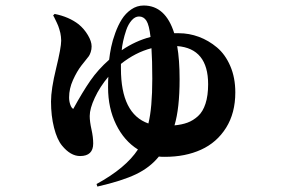

<svg xmlns="http://www.w3.org/2000/svg" viewBox="-20 -606 1040 700"><path d="M173.8 -549.8 179.2 -555.2Q231.4 -544.9 267.1 -517.1Q287.1 -500.5 300.5 -477.8Q314 -455.1 314 -437Q314 -425.8 310.8 -416.3Q307.6 -406.7 304 -401.4Q300.3 -396 291.3 -385.3Q282.2 -374.5 276.9 -367.2Q260.3 -345.7 246.1 -314.2Q231.9 -282.7 231.9 -251Q231.9 -236.8 236.3 -224.4Q240.7 -211.9 247.1 -209Q280.8 -270.5 309.3 -311.8Q337.9 -353 377.9 -388.2Q380.4 -410.6 385.3 -434.3Q390.1 -458 400.4 -486.1Q410.6 -514.2 424.1 -535.6Q437.5 -557.1 458.3 -571.5Q479 -585.9 503.9 -585.9Q583.5 -585.9 615.2 -484.9H631.8Q669.4 -484.9 705.1 -471.7Q740.7 -458.5 771 -433.1Q801.3 -407.7 819.6 -365.2Q837.9 -322.8 837.9 -269Q837.9 -193.8 804.2 -140.1Q770.5 -86.4 713.1 -60.3Q655.8 -34.2 581.1 -34.2Q565.9 -34.2 559.1 -35.2Q527.3 4.4 476.1 29.1Q424.8 53.7 335 74.2L332 64.9Q438.5 6.8 482.9 -61Q432.6 -92.3 403.3 -152.1Q374 -211.9 374 -287.1Q374 -314 375 -326.2Q344.2 -289.6 325.7 -249.8Q307.1 -210 307.1 -183.1Q307.1 -162.6 313.5 -134.3Q319.8 -106 319.8 -83Q319.8 -37.1 272 -37.1Q237.3 -37.1 206.1 -75.2Q188 -97.2 177 -140.4Q166 -183.6 166 -235.8Q166 -280.8 184.6 -356.7Q203.1 -432.6 203.1 -458Q203.1 -465.3 202.1 -472.7Q201.2 -480 200 -485.8Q198.7 -491.7 196.3 -499.3Q193.8 -506.8 192.4 -511.2Q190.9 -515.6 187.3 -522.9Q183.6 -530.3 182.6 -532.7Q181.6 -535.2 178 -542.2Q174.3 -549.3 173.8 -549.8ZM486.8 -545.9Q472.2 -545.9 459.7 -531.5Q447.3 -517.1 440.2 -496.1Q433.1 -475.1 429 -456.1Q424.8 -437 423.8 -422.9Q474.1 -457 528.8 -471.2Q523.9 -514.6 513.9 -530.3Q503.9 -545.9 486.8 -545.9ZM616.2 -148.9Q643.1 -151.4 663.6 -158.9Q684.1 -166.5 701.9 -182.6Q719.7 -198.7 729.2 -228Q738.8 -257.3 738.8 -298.8Q738.8 -429.2 626 -438Q634.8 -388.2 634.8 -316.9Q634.8 -210.9 616.2 -148.9ZM420.9 -373V-356Q420.9 -190.9 521 -155.8Q535.2 -212.4 535.2 -318.8Q535.2 -386.7 532.2 -430.2Q473.6 -415 420.9 -373Z"/></svg>

Font: Noto Serif JP Black
Style: Regular
Weight: 900
Designer: Ryoko NISHIZUKA  (kana & ideographs); Frank Grießhammer (Latin, Greek & Cyrillic); Wenlong ZHANG  (bopomofo); Sandoll Co
Foundry: Adobe Systems Incorporated
Version: Version 1.001;PS 1.001;hotconv 16.6.54;makeotf.lib2.5.65590